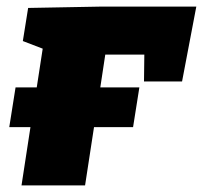

<svg xmlns="http://www.w3.org/2000/svg" viewBox="-20 -560 613 580"><path d="M65 -536 281 -540H573L530 -314H415L416 -395H298L283 -296H401L382 -176H264L237 0H45L72 -176H8L27 -296H91L109 -413L49 -436Z"/></svg>

Font: Bitter Pro Black
Style: Italic
Weight: 900
Italic angle: -9°
Designer: Sol Matas, and Bitter project Authors
Foundry: Sol Matas
Version: Version 1.010